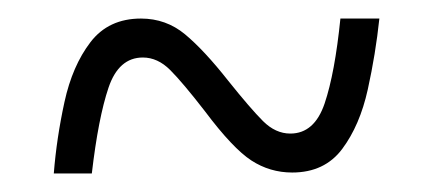

<svg xmlns="http://www.w3.org/2000/svg" viewBox="-20 -460 465 207"><path d="M38 -273Q41 -311 49.5 -350Q58 -389 77.5 -414.5Q97 -440 132 -440Q159 -440 179.5 -423Q200 -406 226 -373Q250 -343 263.5 -329.5Q277 -316 293 -316Q319 -316 330 -348.5Q341 -381 347 -440H389Q385 -402 376.5 -363.5Q368 -325 349 -299.5Q330 -274 295 -274Q271 -274 251 -287Q231 -300 201 -340Q177 -371 163.5 -384.5Q150 -398 134 -398Q108 -398 97 -365.5Q86 -333 79 -273Z"/></svg>

Font: Noto Serif Ethiopic ExtraCondensed Light
Style: Regular
Weight: 300
Width: 2
Designer: Monotype Design Team
Foundry: Monotype Imaging Inc.
Version: Version 2.102; ttfautohint (v1.8.4.7-5d5b)